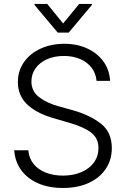

<svg xmlns="http://www.w3.org/2000/svg" viewBox="-20 -938 638 970"><path d="M302.7 -655.3Q254.9 -655.3 217.5 -638.7Q180.2 -622.1 159.4 -592.5Q138.7 -563 138.7 -526.4Q138.7 -476.6 178 -446.8Q217.3 -417 278.3 -400.4L351.6 -379.9Q436.5 -355.5 490.7 -312.5Q544.9 -269.5 544.9 -189.5Q544.9 -131.8 515.1 -86.2Q485.4 -40.5 429.4 -14.4Q373.5 11.7 297.9 11.7Q226.1 11.7 171.9 -12.2Q117.7 -36.1 86.7 -79.1Q55.7 -122.1 51.8 -178.7H123Q126.5 -138.2 149.9 -109.4Q173.3 -80.6 211.9 -65.7Q250.5 -50.8 297.9 -50.8Q349.6 -50.8 390.6 -68.1Q431.6 -85.4 454.6 -117.2Q477.5 -148.9 477.5 -190.4Q477.5 -239.7 440.2 -268.3Q402.8 -296.9 331.1 -317.4L247.1 -341.8Q160.6 -367.7 115.5 -412.1Q70.3 -456.5 70.3 -523.4Q70.3 -580.1 101.1 -624Q131.8 -668 185.3 -692.4Q238.8 -716.8 304.7 -716.8Q370.1 -716.8 421.9 -692.6Q473.6 -668.5 503.7 -625.7Q533.7 -583 536.1 -529.3H467.8Q464.4 -567.4 442.6 -595.9Q420.9 -624.5 384.5 -639.9Q348.1 -655.3 302.7 -655.3ZM298.8 -819.3 379.9 -918H444.3V-913.1L327.1 -773.4H271.5L154.3 -913.1V-918H218.8Z"/></svg>

Font: Pretendard Light
Style: Regular
Weight: 300
Designer: Base glyphs from Inter by Rasmus Andersson; Hangeul glyphs from Noto Sans CJK(Source Han Sans) by Jang Soo-young and Kan
Foundry: Kil Hyung-jin
Version: Version 1.309